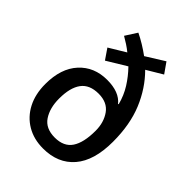

<svg xmlns="http://www.w3.org/2000/svg" viewBox="-221 -874 995 995"><g transform="rotate(45 276.5 -377.0)"><path d="M200 -764Q227 -751 254 -734.5Q281 -718 307 -699L408 -762L448 -705L361 -653Q429 -585 468 -491Q507 -397 507 -271Q507 -133 445.5 -61.5Q384 10 275 10Q207 10 155.5 -20.5Q104 -51 75.5 -106Q47 -161 47 -235Q47 -349 105.5 -413Q164 -477 259 -477Q348 -477 387 -428L390 -430Q377 -481 350 -524Q323 -567 287 -604L180 -539L141 -596L232 -651Q215 -665 196.5 -677Q178 -689 159 -700ZM278 -395Q212 -395 181.5 -353.5Q151 -312 151 -232Q151 -163 181 -118Q211 -73 278 -73Q344 -73 373.5 -117Q403 -161 403 -248Q403 -309 372.5 -352Q342 -395 278 -395Z"/></g></svg>

Font: Noto Sans Malayalam SemiCondensed Medium
Style: Regular
Weight: 500
Width: 4
Designer: Jelle Bosma - Monotype Design Team
Foundry: Monotype Imaging Inc.
Version: Version 2.104; ttfautohint (v1.8.4.7-5d5b)